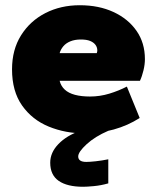

<svg xmlns="http://www.w3.org/2000/svg" viewBox="-20 -500 600 734"><path d="M304 10Q230 10 166.5 -16Q103 -42 64.5 -96.5Q26 -151 26 -235Q26 -310 60.5 -365Q95 -420 153.5 -450Q212 -480 285 -480Q358 -480 414 -454Q470 -428 502 -382Q534 -336 534 -274Q534 -254 528.5 -231Q523 -208 515 -191H208Q213 -171 227.5 -157.5Q242 -144 266.5 -137.5Q291 -131 324 -131Q362 -131 398 -142Q434 -153 465 -169L514 -49Q469 -20 415 -5Q361 10 304 10ZM208 -297H350Q351 -300 351.5 -302.5Q352 -305 352 -307Q352 -319 345 -328.5Q338 -338 324.5 -343.5Q311 -349 289 -349Q266 -349 249 -342Q232 -335 222 -323Q212 -311 208 -297ZM298 214Q237 214 204.5 191.5Q172 169 172 122Q172 83 203.5 50.5Q235 18 287 0H394Q343 22 311 51.5Q279 81 279 98Q279 119 310 119Q323 119 346 116.5Q369 114 394 109V201Q366 209 339 211.5Q312 214 298 214Z"/></svg>

Font: Gantari Black
Style: Regular
Weight: 900
Version: Version 1.000